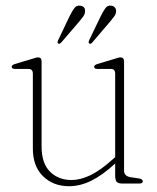

<svg xmlns="http://www.w3.org/2000/svg" viewBox="-20 -651 556 681"><path d="M96.5 -124.5V-389.5Q96.5 -406.5 81 -406.5H33.5Q21.5 -406.5 21.5 -414Q21.5 -420.5 33 -424L93 -442Q100.5 -444.5 106 -446Q111.5 -447.5 115 -447.5Q127.5 -447.5 127.5 -433V-131.5Q127.5 -72 157.2 -42.2Q187 -12.5 234 -12.5Q265 -12.5 300.5 -29.5Q336 -46.5 377.5 -84L388.5 -93.5V-389.5Q388.5 -406.5 373.5 -406.5H326Q314 -406.5 314 -414Q314 -420.5 325.5 -424L385.5 -442Q393 -444.5 398.2 -446Q403.5 -447.5 407 -447.5Q420 -447.5 420 -433V-45.5Q420 -26.5 443 -22.5L473.5 -18Q486.5 -15.5 486.5 -8Q486.5 0 474.5 0H414.5Q399.5 0 394 -5.8Q388.5 -11.5 388.5 -29V-71L387.5 -70Q342 -28.5 302.8 -9.5Q263.5 9.5 225 9.5Q169 9.5 132.8 -25.8Q96.5 -61 96.5 -124.5ZM337.5 -594Q346.5 -612 354 -622.2Q361.5 -632.5 374 -631Q382.5 -630 387.8 -624Q393 -618 391.5 -608.5Q390.5 -599.5 384.2 -591.5Q378 -583.5 371 -575L307 -500Q301.5 -493.5 296 -497Q292.5 -500 296.5 -509ZM227 -594Q236 -612 243.8 -622.2Q251.5 -632.5 264 -631Q284 -628.5 281.5 -608.5Q280.5 -599.5 274.5 -591.5Q268.5 -583.5 261 -574.5L197 -500Q191 -493.5 186 -497Q182 -500 186.5 -509Z"/></svg>

Font: Fraunces 72pt Soft Thin
Style: Regular
Weight: 100
Version: Version 1.000;[b76b70a41]